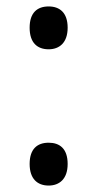

<svg xmlns="http://www.w3.org/2000/svg" viewBox="-20 -564 302 596"><path d="M131 -411C164 -411 190 -431 190 -478C190 -525 165 -544 131 -544C96 -544 72 -525 72 -478C72 -431 96 -411 131 -411ZM131 12C164 12 190 -8 190 -55C190 -103 165 -121 131 -121C96 -121 72 -102 72 -55C72 -9 96 12 131 12Z"/></svg>

Font: Noto Sans Malayalam SemiCondensed
Style: Regular
Weight: 400
Width: 4
Designer: Jelle Bosma - Monotype Design Team
Foundry: Monotype Imaging Inc.
Version: Version 2.104